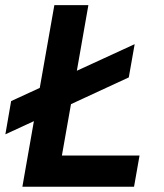

<svg xmlns="http://www.w3.org/2000/svg" viewBox="-20 -713 626 733"><path d="M0.5 -200.2 22.5 -327.1 131.8 -377.4 187.5 -693.4H317.4L273.4 -442.9L494.1 -544.4L471.7 -417.5L251 -315.4L216.3 -119.1H512.7L491.7 0H65.4L109.4 -250.5Z"/></svg>

Font: CaskaydiaCove NFP
Style: Bold Italic
Weight: 700
Italic angle: -10°
Designer: Aaron Bell
Foundry: Saja Typeworks
Version: Version 2111.001; VTT 6.35;Nerd Fonts 3.1.1